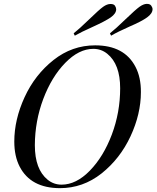

<svg xmlns="http://www.w3.org/2000/svg" viewBox="-20 -956 807 990"><path d="M297.4 -3.9Q373 -3.9 443.4 -76.2Q513.7 -148.4 556.6 -262.2Q599.6 -376.5 599.6 -501Q599.6 -625 533.2 -678.7Q502 -704.1 461.4 -704.1Q386.7 -704.1 316.4 -631.8Q246.1 -559.6 203.1 -445.8Q160.2 -331.5 159.7 -207Q159.7 -83 225.6 -29.3Q256.8 -3.9 297.4 -3.9ZM470.7 -722.2Q621.1 -722.2 678.7 -611.3Q707 -557.1 706.5 -481Q706.5 -368.2 652.8 -252.9Q599.1 -137.7 503.4 -61.5Q407.7 14.2 288.6 14.2Q138.7 13.7 81.5 -96.7Q53.7 -150.4 53.7 -226.1Q53.7 -339.4 106.9 -455.1Q160.2 -570.8 255.9 -646.5Q351.6 -722.2 470.7 -722.2ZM579.1 -908.2Q579.1 -886.2 550.8 -866.2Q522.5 -846.7 460 -818.4Q396.5 -790 365.7 -772L359.9 -784.2Q389.6 -807.6 440.4 -856.9Q491.2 -906.2 511.7 -920.9Q532.2 -935.5 549.8 -935.5Q567.4 -935.5 573.2 -925.8Q579.1 -916 579.1 -908.2ZM766.6 -908.7Q766.6 -886.7 738.3 -866.2Q710 -845.7 648.4 -819.3Q586.9 -792 552.7 -772L546.9 -784.2Q576.7 -807.6 627.4 -856.9Q678.7 -906.2 699.2 -920.9Q719.7 -935.5 736.3 -936Q752.9 -936.5 759.8 -926.8Q766.6 -917 766.6 -908.7Z"/></svg>

Font: PlayfairDisplaySC-Italic
Style: Italic
Weight: 400
Italic angle: -14°
Designer: Claus Eggers Sørensen
Foundry: Claus Eggers Sørensen
Version: Version 1.004;PS 001.004;hotconv 1.0.70;makeotf.lib2.5.58329